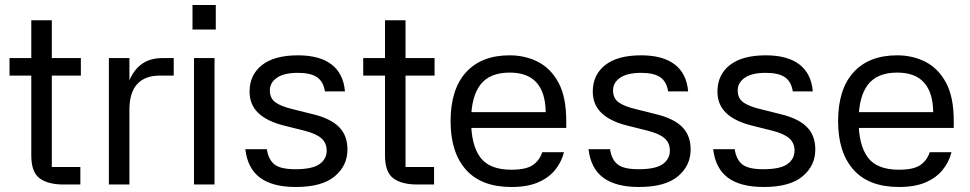

<svg xmlns="http://www.w3.org/2000/svg" viewBox="-20 -737 3874 767"><path d="M303 -435H187V-70H301V0H233Q172 0 138.5 -24.5Q105 -49 105 -116V-435H18V-505H105V-656H187V-505H303Z M497 0H415V-505H497V-416Q515 -459 547.5 -482Q580 -505 629 -505H674V-435H618Q559 -435 528 -401Q497 -367 497 -299Z M837 -505V0H755V-505ZM749 -717H842V-619H749Z M1278 -372Q1272 -411 1246.5 -428.5Q1221 -446 1170 -446Q1115 -446 1086.5 -426.5Q1058 -407 1058 -376Q1058 -344 1080.5 -328Q1103 -312 1149 -301L1229 -281Q1300 -264 1334 -230Q1368 -196 1368 -140Q1368 -75 1317 -32.5Q1266 10 1162 10Q1069 10 1019 -27Q969 -64 960 -141H1046Q1052 -100 1076 -80.5Q1100 -61 1160 -61Q1228 -61 1256.5 -81.5Q1285 -102 1285 -135Q1285 -166 1264 -184.5Q1243 -203 1196 -215L1116 -235Q1047 -252 1012 -285.5Q977 -319 977 -371Q977 -438 1026.5 -477Q1076 -516 1170 -516Q1257 -516 1304.5 -479.5Q1352 -443 1358 -372Z M1716 -435H1600V-70H1714V0H1646Q1585 0 1551.5 -24.5Q1518 -49 1518 -116V-435H1431V-505H1518V-656H1600V-505H1716Z M1820 -289H2160Q2159 -367 2123.5 -407Q2088 -447 2016 -447Q1936 -447 1899 -398.5Q1862 -350 1862 -255Q1862 -158 1898.5 -108.5Q1935 -59 2023 -59Q2082 -59 2109 -78Q2136 -97 2146 -129H2233Q2223 -89 2197 -57.5Q2171 -26 2128.5 -8Q2086 10 2023 10Q1903 10 1841.5 -59Q1780 -128 1780 -253Q1780 -380 1841.5 -448Q1903 -516 2016 -516Q2078 -516 2129 -490Q2180 -464 2211 -407Q2242 -350 2242 -254V-226H1819Z M2649 -372Q2643 -411 2617.5 -428.5Q2592 -446 2541 -446Q2486 -446 2457.5 -426.5Q2429 -407 2429 -376Q2429 -344 2451.5 -328Q2474 -312 2520 -301L2600 -281Q2671 -264 2705 -230Q2739 -196 2739 -140Q2739 -75 2688 -32.5Q2637 10 2533 10Q2440 10 2390 -27Q2340 -64 2331 -141H2417Q2423 -100 2447 -80.5Q2471 -61 2531 -61Q2599 -61 2627.5 -81.5Q2656 -102 2656 -135Q2656 -166 2635 -184.5Q2614 -203 2567 -215L2487 -235Q2418 -252 2383 -285.5Q2348 -319 2348 -371Q2348 -438 2397.5 -477Q2447 -516 2541 -516Q2628 -516 2675.5 -479.5Q2723 -443 2729 -372Z M3147 -372Q3141 -411 3115.5 -428.5Q3090 -446 3039 -446Q2984 -446 2955.5 -426.5Q2927 -407 2927 -376Q2927 -344 2949.5 -328Q2972 -312 3018 -301L3098 -281Q3169 -264 3203 -230Q3237 -196 3237 -140Q3237 -75 3186 -32.5Q3135 10 3031 10Q2938 10 2888 -27Q2838 -64 2829 -141H2915Q2921 -100 2945 -80.5Q2969 -61 3029 -61Q3097 -61 3125.5 -81.5Q3154 -102 3154 -135Q3154 -166 3133 -184.5Q3112 -203 3065 -215L2985 -235Q2916 -252 2881 -285.5Q2846 -319 2846 -371Q2846 -438 2895.5 -477Q2945 -516 3039 -516Q3126 -516 3173.5 -479.5Q3221 -443 3227 -372Z M3368 -289H3708Q3707 -367 3671.5 -407Q3636 -447 3564 -447Q3484 -447 3447 -398.5Q3410 -350 3410 -255Q3410 -158 3446.5 -108.5Q3483 -59 3571 -59Q3630 -59 3657 -78Q3684 -97 3694 -129H3781Q3771 -89 3745 -57.5Q3719 -26 3676.5 -8Q3634 10 3571 10Q3451 10 3389.5 -59Q3328 -128 3328 -253Q3328 -380 3389.5 -448Q3451 -516 3564 -516Q3626 -516 3677 -490Q3728 -464 3759 -407Q3790 -350 3790 -254V-226H3367Z"/></svg>

Font: Asta Sans
Style: Regular
Weight: 400
Designer: 42dot
Version: Version 1.000